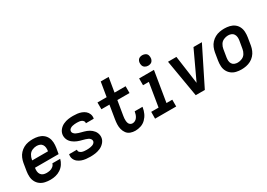

<svg xmlns="http://www.w3.org/2000/svg" viewBox="3 -1564 3307 2376"><g transform="rotate(-30 1656.0 -376.0)"><path d="M249 8Q285 8 322.5 -0.5Q360 -9 394 -31.5Q428 -54 450 -87Q472 -120 481 -157H369Q363 -133 342 -116Q321 -99 296.5 -94Q272 -89 249 -89Q224 -89 202.5 -97Q181 -105 168 -124Q155 -143 153 -167Q151 -191 155 -215V-217H493L507 -299Q513 -337 511 -375Q509 -413 493 -445.5Q477 -478 448 -499.5Q419 -521 382.5 -529.5Q346 -538 308 -538Q275 -538 241 -532Q207 -526 175.5 -509Q144 -492 119.5 -465.5Q95 -439 81.5 -406.5Q68 -374 62 -341L44 -231Q38 -192 40.5 -154Q43 -116 60 -83.5Q77 -51 106.5 -29.5Q136 -8 173 0Q210 8 249 8ZM396 -313H171L173 -325Q178 -356 195.5 -385Q213 -414 244 -427.5Q275 -441 306 -441Q330 -441 351.5 -432.5Q373 -424 385 -405Q397 -386 399 -362.5Q401 -339 397 -315Z M820 8Q855 8 890.5 3Q926 -2 960.5 -17Q995 -32 1021.5 -61Q1048 -90 1054 -125Q1057 -145 1054.5 -163Q1052 -181 1045 -197.5Q1038 -214 1027 -228Q1016 -242 1002.5 -253.5Q989 -265 973.5 -274Q958 -283 941 -289.5Q924 -296 906.5 -301Q889 -306 871 -310.5Q853 -315 835.5 -320.5Q818 -326 802 -334Q786 -342 774.5 -357Q763 -372 766 -391Q766 -391 766 -391Q766 -391 766 -391Q769 -408 784.5 -419Q800 -430 816.5 -434Q833 -438 849.5 -439.5Q866 -441 882 -441Q899 -441 915 -439Q931 -437 945.5 -431Q960 -425 970 -411.5Q980 -398 977 -382Q977 -380 976 -379H1088Q1089 -383 1090 -386Q1095 -417 1084 -445Q1073 -473 1051 -491.5Q1029 -510 1001 -520.5Q973 -531 943 -534.5Q913 -538 882 -538Q848 -538 813.5 -533Q779 -528 745 -512.5Q711 -497 686.5 -468.5Q662 -440 656 -405Q653 -386 655.5 -367.5Q658 -349 665 -332.5Q672 -316 683 -302Q694 -288 707.5 -277Q721 -266 736.5 -257Q752 -248 769 -241Q786 -234 803.5 -229Q821 -224 838.5 -219.5Q856 -215 874 -209.5Q892 -204 908 -196.5Q924 -189 935.5 -174Q947 -159 944 -140Q941 -126 929 -115.5Q917 -105 903.5 -100.5Q890 -96 876 -93.5Q862 -91 848 -90Q834 -89 820 -89Q802 -89 785 -91Q768 -93 752 -99Q736 -105 724.5 -118Q713 -131 716 -149L717 -151H605Q604 -148 604 -144Q598 -113 610 -84.5Q622 -56 645.5 -37.5Q669 -19 697.5 -9Q726 1 757 4.5Q788 8 820 8Z M1462 8Q1501 8 1541 -5Q1581 -18 1611.5 -48.5Q1642 -79 1659.5 -117Q1677 -155 1683 -195Q1684 -200 1685 -205H1573L1572 -199Q1569 -180 1562.5 -161.5Q1556 -143 1544.5 -126Q1533 -109 1515 -99Q1497 -89 1478 -89Q1460 -89 1446 -98.5Q1432 -108 1426 -124Q1420 -140 1418.5 -157.5Q1417 -175 1418.5 -192.5Q1420 -210 1423 -228L1457 -433H1631V-530H1473L1507 -735H1394L1360 -530H1229V-433H1344L1313 -244Q1307 -208 1305.5 -172.5Q1304 -137 1312.5 -103.5Q1321 -70 1341 -43Q1361 -16 1393.5 -4Q1426 8 1462 8Z M1746 0H2048V-97H1965L2036 -530H1824V-433H1907L1852 -97H1747ZM2001 -610Q2017 -610 2034 -615.5Q2051 -621 2061.5 -636Q2072 -651 2075 -667Q2079 -691 2072.5 -714Q2066 -737 2045.5 -748.5Q2025 -760 2001 -760Q1985 -760 1968 -754.5Q1951 -749 1940.5 -734.5Q1930 -720 1927 -703Q1923 -679 1930 -656.5Q1937 -634 1957 -622Q1977 -610 2001 -610Z M2327 0H2457L2721 -530H2601L2436 -177Q2430 -164 2424 -151.5Q2418 -139 2413 -127Q2411 -139 2409.5 -151.5Q2408 -164 2406 -177L2357 -530H2237Z M2979 8Q3012 8 3046 1.5Q3080 -5 3111.5 -21.5Q3143 -38 3167.5 -65Q3192 -92 3205.5 -124Q3219 -156 3225 -189L3243 -299Q3249 -337 3247 -375Q3245 -413 3229 -445.5Q3213 -478 3184 -499.5Q3155 -521 3118.5 -529.5Q3082 -538 3044 -538Q3011 -538 2977 -532Q2943 -526 2911.5 -509Q2880 -492 2855.5 -465.5Q2831 -439 2817.5 -406.5Q2804 -374 2798 -341L2780 -231Q2774 -193 2776 -155Q2778 -117 2794.5 -85Q2811 -53 2839.5 -31Q2868 -9 2904.5 -0.5Q2941 8 2979 8ZM2981 -89Q2957 -89 2935.5 -97.5Q2914 -106 2902 -125Q2890 -144 2888.5 -167.5Q2887 -191 2891 -215L2909 -325Q2914 -356 2931.5 -385Q2949 -414 2980 -427.5Q3011 -441 3042 -441Q3066 -441 3087.5 -432.5Q3109 -424 3121 -405Q3133 -386 3135 -362.5Q3137 -339 3133 -315L3114 -205Q3109 -174 3091.5 -145Q3074 -116 3043 -102.5Q3012 -89 2981 -89Z"/></g></svg>

Font: Iosevka Sparkle SmBdObl
Style: Regular
Weight: 600
Italic angle: -9°
Designer: Belleve Invis
Foundry: Belleve Invis
Version: Version 4.5.0; ttfautohint (v1.8.3)